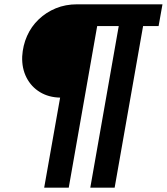

<svg xmlns="http://www.w3.org/2000/svg" viewBox="-20 -707 774 891"><path d="M185 164 259 -254Q206 -255 165.5 -279.5Q125 -304 103 -347Q81 -390 83 -445Q86 -496 105.5 -540Q125 -584 159.5 -617Q194 -650 239 -668.5Q284 -687 338 -687H734L716 -586H644L512 164H399L531 -586H431L299 164Z"/></svg>

Font: Archivo SemiExpanded ExtraBold
Style: Italic
Weight: 800
Width: 6
Italic angle: -10°
Designer: Hector Gatti
Foundry: Omnibus-Type
Version: Version 2.001